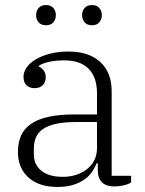

<svg xmlns="http://www.w3.org/2000/svg" viewBox="-20 -728 572 760"><path d="M207 12Q134 12 92.5 -25.5Q51 -63 51 -126Q51 -163 63 -190.5Q75 -218 102 -237Q129 -256 171.5 -265.5Q214 -275 275 -275H364V-358Q364 -422 331 -455.5Q298 -489 235 -489Q199 -489 173 -483Q147 -477 133 -467V-465Q144 -460 152.5 -449.5Q161 -439 161 -422Q161 -402 149 -390.5Q137 -379 117 -379Q97 -379 85 -390.5Q73 -402 73 -424Q73 -443 85.5 -461Q98 -479 121.5 -493Q145 -507 178 -515.5Q211 -524 252 -524Q331 -524 376.5 -483Q422 -442 422 -366V-32H499V-6Q489 1 470.5 5.5Q452 10 433 10Q367 10 367 -56V-82H363Q356 -65 344.5 -48Q333 -31 314 -17.5Q295 -4 269 4Q243 12 207 12ZM228 -28Q286 -28 325 -59Q364 -90 364 -143V-245H283Q235 -245 202.5 -238Q170 -231 150.5 -217.5Q131 -204 122.5 -184.5Q114 -165 114 -140V-117Q114 -76 144 -52Q174 -28 228 -28ZM162 -628Q143 -628 133 -639.5Q123 -651 123 -667V-669Q123 -685 133 -696.5Q143 -708 162 -708Q181 -708 191 -696.5Q201 -685 201 -669V-667Q201 -651 191 -639.5Q181 -628 162 -628ZM344 -628Q325 -628 315 -639.5Q305 -651 305 -667V-669Q305 -685 315 -696.5Q325 -708 344 -708Q363 -708 373 -696.5Q383 -685 383 -669V-667Q383 -651 373 -639.5Q363 -628 344 -628Z"/></svg>

Font: IBM Plex Serif Light
Style: Regular
Weight: 300
Designer: Mike Abbink, Paul van der Laan, Pieter van Rosmalen
Foundry: Bold Monday
Version: Version 3.001